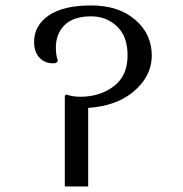

<svg xmlns="http://www.w3.org/2000/svg" viewBox="-20 -670 656 690"><path d="M307.6 -650.4Q207 -650.4 154.8 -614.3Q102.5 -578.1 102.5 -519.5Q102.5 -483.4 121.6 -462.9Q140.6 -442.4 170.9 -442.4Q187.5 -442.4 187.5 -454.1L183.6 -466.8Q180.7 -479.5 180.7 -499Q180.7 -548.8 212.4 -580.1Q244.1 -611.3 307.6 -611.3Q361.3 -611.3 399.9 -575.7Q438.5 -540 438.5 -470.7Q438.5 -397.5 388.7 -359.9Q338.9 -322.3 268.6 -322.3Q253.9 -322.3 242.7 -324.2Q231.4 -326.2 226.1 -328.1Q220.7 -330.1 218.8 -330.1Q212.9 -330.1 212.9 -320.3V-309.6V-283.2V0H296.9V-282.2Q395.5 -289.1 455.1 -336.9Q525.4 -393.6 525.4 -470.7Q525.4 -547.9 465.8 -599.1Q406.2 -650.4 307.6 -650.4Z"/></svg>

Font: Kurale
Style: Regular
Weight: 400
Version: 1.0; ttfautohint (v1.3)